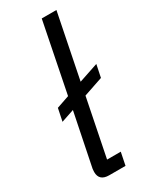

<svg xmlns="http://www.w3.org/2000/svg" viewBox="-193 -789 672 838"><g transform="rotate(-30 143.0 -370.0)"><path d="M174 0H92Q42 0 42 -45Q42 -53 43 -60Q44 -67 46 -75L97 -326L32 -304L45 -367L109 -389L179 -740H253L188 -416L286 -449L273 -386L176 -353L118 -64H187Z"/></g></svg>

Font: IBM Plex Sans Condensed
Style: Italic
Weight: 400
Width: 3
Italic angle: -11°
Designer: Mike Abbink, Paul van der Laan, Pieter van Rosmalen
Foundry: Bold Monday
Version: Version 1.3